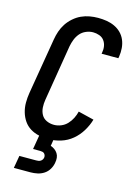

<svg xmlns="http://www.w3.org/2000/svg" viewBox="-141 -816 781 1109"><g transform="rotate(15 250.0 -261.5)"><path d="M208 8Q178 8 149.5 2Q121 -4 97.5 -18.5Q74 -33 58.5 -55.5Q43 -78 35 -105.5Q27 -133 27 -162.5Q27 -192 32 -222L88 -556Q92 -581 100.5 -606Q109 -631 123.5 -653Q138 -675 159 -693.5Q180 -712 204 -723Q228 -734 253.5 -738.5Q279 -743 304 -743Q330 -743 355 -739Q380 -735 402.5 -724.5Q425 -714 442 -697Q459 -680 468.5 -657.5Q478 -635 480 -609.5Q482 -584 478 -558L476 -548H376L377 -554Q381 -574 378 -593Q375 -612 364 -627Q353 -642 334.5 -648.5Q316 -655 297 -655Q276 -655 255 -646Q234 -637 220 -620.5Q206 -604 198 -583.5Q190 -563 186 -542L131 -207Q127 -184 128.5 -160.5Q130 -137 140.5 -118Q151 -99 171.5 -89.5Q192 -80 216 -80Q237 -80 258 -88.5Q279 -97 294.5 -113.5Q310 -130 320 -150Q330 -170 335 -191L429 -168Q419 -133 398.5 -99Q378 -65 348 -40Q318 -15 281 -3.5Q244 8 208 8ZM57 220 70 145H170Q177 145 183.5 144Q190 143 196 139.5Q202 136 206 130Q210 124 211 117Q212 111 210 104.5Q208 98 203.5 93.5Q199 89 192.5 87.5Q186 86 179 86H136L164 -80H250L230 42Q243 46 254 54Q265 62 272.5 73.5Q280 85 281.5 99.5Q283 114 280 129Q277 149 266 168Q255 187 237 199Q219 211 198 215.5Q177 220 157 220Z"/></g></svg>

Font: Iosevka Semibold
Style: Italic
Weight: 600
Italic angle: -9°
Monospace: yes
Designer: Belleve Invis
Foundry: Belleve Invis
Version: Version 32.5.0; ttfautohint (v1.8.4)